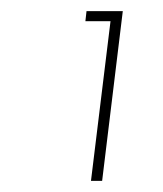

<svg xmlns="http://www.w3.org/2000/svg" viewBox="-20 -671 292 344"><path d="M135 -651H200L163 -347H143L178 -633H133Z"/></svg>

Font: Josefin Sans Thin Thin
Style: Italic
Weight: 250
Italic angle: -7°
Version: Version 2.000